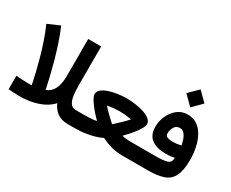

<svg xmlns="http://www.w3.org/2000/svg" viewBox="-113 -1172 1877 1560"><g transform="rotate(30 826.0 -392.0)"><path d="M309.1 -149.9Q355 -167.5 378.4 -212.6Q401.9 -257.8 401.9 -337.9V-682.1H523.4V-312Q523.4 -264.6 529.1 -223.4Q534.7 -182.1 552.2 -156.7Q569.8 -131.3 604.5 -131.3H622.6V0H603Q542 0 503.4 -28.8Q464.8 -57.6 444.8 -104.5Q397.9 -52.7 320.6 -26.4Q243.2 0 146 0Q121.1 0 96.4 -1.7Q71.8 -3.4 45.9 -5.4V-131.3Q76.2 -129.4 105 -127.7Q133.8 -126 155.8 -126Q167 -126 175.8 -126Q184.6 -126 191.9 -126.5Q191.9 -126.5 185.8 -157Q179.7 -187.5 167.5 -239Q155.3 -290.5 137.7 -354.5Q120.1 -418.5 96.9 -486.8Q73.7 -555.2 45.4 -618.7L157.2 -667.5Q185.5 -601.1 209.2 -529.1Q232.9 -457 251.5 -389.6Q270 -322.3 282.7 -268.1Q295.4 -213.9 302.2 -181.9Q309.1 -149.9 309.1 -149.9Z M916 -420.9Q954.6 -420.9 997.3 -415Q1040 -409.2 1077.6 -397Q1115.2 -384.8 1138.7 -365.7Q1162.1 -346.7 1162.1 -320.3Q1162.1 -304.2 1149.2 -280.8Q1136.2 -257.3 1116.2 -231.2Q1096.2 -205.1 1074.7 -181.2Q1053.2 -157.2 1036.1 -140.6Q1058.6 -134.3 1079.6 -132.8Q1100.6 -131.3 1118.2 -131.3H1194.3V0H1118.7Q1062.5 0 1012 -13.2Q961.4 -26.4 916 -50.3Q884.8 -34.2 844 -22.9Q803.2 -11.7 760.5 -5.9Q717.8 0 679.7 0H602.5V-131.3H680.2Q692.4 -131.3 713.4 -131.8Q734.4 -132.3 757.1 -134.3Q779.8 -136.2 796.4 -141.1Q779.8 -157.2 758.3 -181.2Q736.8 -205.1 716.8 -231.4Q696.8 -257.8 683.6 -281.2Q670.4 -304.7 670.4 -320.3Q670.4 -346.7 693.8 -365.7Q717.3 -384.8 754.6 -397Q792 -409.2 834.7 -415Q877.4 -420.9 916 -420.9ZM916.5 -301.3Q892.6 -301.3 863.5 -298.6Q834.5 -295.9 804.2 -289.1Q826.7 -263.7 852.8 -238.3Q878.9 -212.9 897.5 -196Q916 -179.2 916 -179.2Q916 -179.2 934.8 -196Q953.6 -212.9 980 -238.3Q1006.3 -263.7 1028.8 -289.1Q999 -295.9 969.7 -298.6Q940.4 -301.3 916.5 -301.3Z M1397.5 -784.2 1481.9 -699.7 1397.5 -615.2 1313 -699.7ZM1360.4 -131.3Q1426.3 -131.3 1460 -142.3Q1493.7 -153.3 1494.1 -197.8Q1457 -189 1413.6 -189Q1328.1 -189 1279.3 -224.6Q1230.5 -260.3 1230.5 -338.9Q1230.5 -390.6 1252.4 -440.2Q1274.4 -489.7 1314.9 -522.5Q1355.5 -555.2 1410.6 -555.2Q1463.9 -555.2 1501.7 -528.8Q1539.6 -502.4 1563.5 -457.8Q1587.4 -413.1 1598.9 -357.9Q1610.4 -302.7 1610.4 -245.1Q1610.4 -144.5 1583.5 -91.6Q1556.6 -38.6 1500.2 -19.3Q1443.8 0 1354.5 0H1174.8V-131.3ZM1413.1 -301.8Q1450.7 -301.8 1490.7 -311Q1486.8 -336.4 1477.3 -363.8Q1467.8 -391.1 1451.2 -409.9Q1434.6 -428.7 1409.7 -428.7Q1376.5 -428.7 1359.6 -400.9Q1342.8 -373 1342.8 -344.2Q1342.8 -316.9 1362.8 -309.3Q1382.8 -301.8 1413.1 -301.8Z"/></g></svg>

Font: Vazirmatn UI
Style: Bold
Weight: 700
Designer: Saber Rastikerdar
Foundry: Saber Rastikerdar
Version: Version 33.003